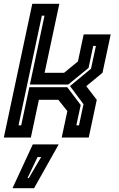

<svg xmlns="http://www.w3.org/2000/svg" viewBox="-32 -720 622 1005"><path d="M-12 0 137 -700H278.5L201.5 -339H303.5L376 -398.5L406 -540H547.5L504.5 -339L419.5 -269L474.5 -197.5L432.5 0H291L320.5 -138.5L273.5 -197.5H171.5L129.5 0ZM65 -64H79L121.5 -263.5H320L390.5 -170.5L367.5 -64H381.5L405 -174.5L334.5 -269.5L444.5 -360.5L470 -479.5H456L431.5 -364.5L325 -277.5H124.5L201 -638H187ZM33.5 265 139.5 36H275L146.5 265ZM112 212H119L183.5 102H164.5Z"/></svg>

Font: Tourney Thin
Style: Bold Italic
Weight: 700
Italic angle: -12°
Version: Version 1.015